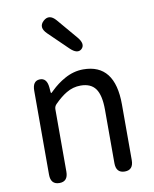

<svg xmlns="http://www.w3.org/2000/svg" viewBox="-93 -923 796 992"><g transform="rotate(-10 305.5 -426.5)"><path d="M138 0Q92 0 92 -52V-492Q92 -543 129 -545Q167 -547 172 -496L174 -471Q175 -465 176.5 -465Q178 -465 189 -476Q223 -509 261 -530Q309 -557 360 -557Q526 -557 526 -344V-52Q526 0 481 0Q435 0 435 -52V-332Q435 -408 410.5 -442.5Q386 -477 332 -477Q292 -477 257 -456Q228 -439 194 -405Q183 -394 183 -379V-52Q183 0 138 0ZM370 -662Q346 -640 309 -676L209 -773Q171 -810 203 -840Q236 -870 270 -830L360 -724Q393 -685 370 -662Z"/></g></svg>

Font: Resource Han Rounded CN
Style: Regular
Weight: 400
Designer: Cyano Hao (round all glyphs); Ryoko NISHIZUKA  (kana, bopomofo & ideographs); Paul D. Hunt (Latin, Greek & Cyrillic); Sa
Foundry: Cyano Hao
Version: 0.990